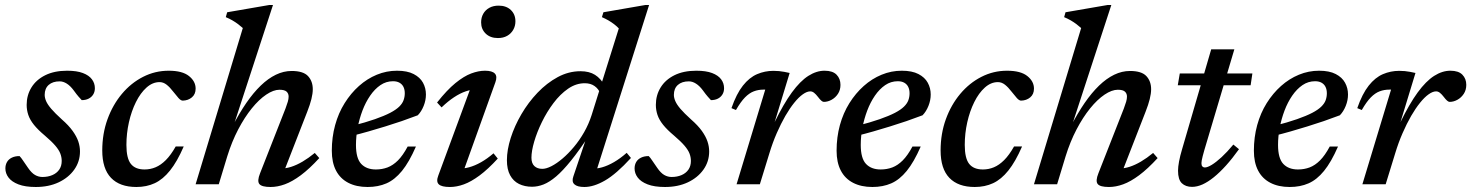

<svg xmlns="http://www.w3.org/2000/svg" viewBox="-20 -736 5878 767"><path d="M58 -112.5Q64.5 -106 71 -96Q77.5 -86 92 -65.5Q106 -45 120 -37Q134 -29 149.5 -29Q171.5 -29 189 -36.5Q206.5 -44 216.5 -58.2Q226.5 -72.5 226.5 -93Q226.5 -108 221 -122.5Q215.5 -137 201 -154Q186.5 -171 159 -194.5Q131.5 -217.5 115.5 -237.5Q99.5 -257.5 93 -277Q86.5 -296.5 86.5 -317Q86.5 -355.5 105.5 -386.5Q124.5 -417.5 160.8 -435.5Q197 -453.5 248 -453.5Q287 -453.5 311.2 -444.2Q335.5 -435 347.2 -419.2Q359 -403.5 359 -383.5Q359 -369.5 352.5 -358.8Q346 -348 334.2 -342Q322.5 -336 306.5 -336Q301.5 -341.5 294.2 -349.5Q287 -357.5 274 -375.5Q261 -393 246.8 -402Q232.5 -411 218.5 -411Q190.5 -411 174.5 -396.8Q158.5 -382.5 158.5 -357Q158.5 -345.5 164.2 -332Q170 -318.5 184.8 -301.2Q199.5 -284 227 -259Q254.5 -235 270.2 -213Q286 -191 292.8 -171Q299.5 -151 299.5 -131Q299.5 -90.5 276.5 -58.2Q253.5 -26 214 -7.5Q174.5 11 123 11Q80.5 11 53.5 0.5Q26.5 -10 14 -26.8Q1.5 -43.5 1.5 -63Q1.5 -77.5 8 -88.8Q14.5 -100 27.2 -106.2Q40 -112.5 58 -112.5Z M617.5 -408Q589.5 -408 565.2 -386.2Q541 -364.5 523 -328.2Q505 -292 495 -247.5Q485 -203 485 -157Q485 -103.5 502.8 -81.2Q520.5 -59 557.5 -59Q580.5 -59 601.5 -67.8Q622.5 -76.5 642.5 -96.5Q662.5 -116.5 682 -151H714Q687.5 -90 659.2 -54.8Q631 -19.5 598.2 -4.2Q565.5 11 525 11Q458.5 11 423.5 -25.5Q388.5 -62 388.5 -135Q388.5 -202 409.5 -259.8Q430.5 -317.5 467 -361Q503.5 -404.5 551.5 -429Q599.5 -453.5 654 -453.5Q708.5 -453.5 735 -432.2Q761.5 -411 761.5 -382Q761.5 -359.5 746.5 -347Q731.5 -334.5 710 -334Q702.5 -334 693.2 -344.2Q684 -354.5 671.5 -370.5Q659 -387 645.8 -397.5Q632.5 -408 617.5 -408Z M888 -112 854 0H761.5L950 -624Q941 -632 930.8 -639.8Q920.5 -647.5 908.5 -654.5Q896.5 -661.5 882 -667.5L887.5 -687L1055.5 -716H1070.5L911.5 -229.5L909.5 -233Q936 -284 964 -324.8Q992 -365.5 1021.5 -394Q1051 -422.5 1082 -437.5Q1113 -452.5 1145 -452.5Q1191.5 -452.5 1210.5 -432Q1229.5 -411.5 1229.5 -379.5Q1229.5 -362.5 1224 -340.2Q1218.5 -318 1207.5 -290L1109 -37L1101.5 -63Q1121 -62.5 1143 -69.5Q1165 -76.5 1188.8 -90.5Q1212.5 -104.5 1237.5 -125L1255.5 -104.5Q1216 -61.5 1181.8 -36Q1147.5 -10.5 1118 0.2Q1088.5 11 1061 11Q1025.5 11 1016 -1Q1006.5 -13 1019 -44L1120.5 -302.5Q1126.5 -318.5 1129.8 -329.8Q1133 -341 1133 -350Q1133 -362.5 1124.8 -370Q1116.5 -377.5 1096.5 -377.5Q1072.5 -377.5 1043.5 -358Q1014.5 -338.5 985.8 -303Q957 -267.5 931.5 -218.8Q906 -170 888 -112Z M1550 -411.5Q1522.5 -411.5 1499.8 -396Q1477 -380.5 1458.8 -354Q1440.5 -327.5 1428 -294.5Q1415.5 -261.5 1408.8 -226Q1402 -190.5 1402 -157Q1402 -103.5 1423 -81.2Q1444 -59 1481.5 -59Q1506.5 -59 1528.2 -67.2Q1550 -75.5 1569.8 -95.2Q1589.5 -115 1608.5 -150.5H1641.5Q1614.5 -88.5 1585.8 -53.2Q1557 -18 1523.8 -3.5Q1490.5 11 1448.5 11Q1403.5 11 1371.2 -5.8Q1339 -22.5 1322.2 -54.8Q1305.5 -87 1305.5 -134Q1305.5 -188 1318.8 -236.2Q1332 -284.5 1356.8 -324Q1381.5 -363.5 1414 -392.5Q1446.5 -421.5 1485.2 -437.5Q1524 -453.5 1566 -453.5Q1607 -453.5 1632.5 -440.2Q1658 -427 1669.8 -405.5Q1681.5 -384 1681.5 -358.5Q1681.5 -335.5 1672.5 -313Q1663.5 -290.5 1649 -275.5Q1617.5 -263.5 1584.8 -252.2Q1552 -241 1518.8 -230.8Q1485.5 -220.5 1452.2 -211Q1419 -201.5 1386.5 -193.5L1388 -233.5Q1441 -247 1478 -260Q1515 -273 1538.5 -285.2Q1562 -297.5 1574.8 -310Q1587.5 -322.5 1592.2 -335.8Q1597 -349 1597 -363.5Q1597 -378 1591.8 -388.8Q1586.5 -399.5 1576 -405.5Q1565.5 -411.5 1550 -411.5Z M1731 -35 1864.5 -397 1883.5 -378Q1863.5 -379 1840.8 -371.2Q1818 -363.5 1793.8 -347.5Q1769.5 -331.5 1744 -307L1726 -326.5Q1765.5 -376.5 1799.2 -404Q1833 -431.5 1862.2 -442.5Q1891.5 -453.5 1917.5 -453.5Q1946 -453.5 1956.8 -442.2Q1967.5 -431 1959 -407.5L1826 -37L1810.5 -63Q1831 -61.5 1854 -67.8Q1877 -74 1901.8 -88Q1926.5 -102 1951.5 -123.5L1968.5 -102.5Q1929.5 -60 1895.8 -35Q1862 -10 1833 0.5Q1804 11 1777.5 11Q1744 11 1732.8 0.2Q1721.5 -10.5 1731 -35ZM1902 -646.5Q1902 -666 1910.5 -681Q1919 -696 1934.8 -704.8Q1950.5 -713.5 1972 -713.5Q2002.5 -713.5 2020.8 -696Q2039 -678.5 2039 -651Q2039 -632 2030.2 -616.8Q2021.5 -601.5 2006 -592.8Q1990.5 -584 1969 -584Q1938.5 -584 1920.2 -601.8Q1902 -619.5 1902 -646.5Z M2378 -363Q2371 -381 2355.2 -392.2Q2339.5 -403.5 2316 -403.5Q2281 -403.5 2249.2 -381.5Q2217.5 -359.5 2191 -324.2Q2164.5 -289 2144.8 -248.5Q2125 -208 2114 -170.2Q2103 -132.5 2103 -106Q2103 -83.5 2114.8 -72.5Q2126.5 -61.5 2146.5 -61.5Q2162 -61.5 2183 -72.2Q2204 -83 2227 -102.5Q2250 -122 2272.5 -148.8Q2295 -175.5 2313.5 -208Q2332 -240.5 2343.5 -276.5L2452 -622.5Q2443.5 -631.5 2433 -639.5Q2422.5 -647.5 2410.5 -654.5Q2398.5 -661.5 2384.5 -667.5L2390.5 -687L2558 -716H2573L2357 -36L2342.5 -63Q2362 -61 2385 -67.5Q2408 -74 2433 -88.5Q2458 -103 2483.5 -125.5L2500.5 -105Q2442 -41 2397 -15Q2352 11 2314.5 11Q2286 11 2274.5 0.2Q2263 -10.5 2270.5 -31.5L2326.5 -197.5H2335Q2294 -135 2261.2 -94.5Q2228.5 -54 2201.8 -31.2Q2175 -8.5 2151.5 0.8Q2128 10 2105.5 10Q2076 10 2053.2 -1.2Q2030.5 -12.5 2017.8 -36Q2005 -59.5 2005 -96Q2005 -137 2020.2 -185Q2035.5 -233 2063 -280Q2090.5 -327 2127.5 -365.8Q2164.5 -404.5 2208 -428Q2251.5 -451.5 2299 -451.5Q2334 -451.5 2357 -437Q2380 -422.5 2396.5 -393Z M2571.5 -112.5Q2578 -106 2584.5 -96Q2591 -86 2605.5 -65.5Q2619.5 -45 2633.5 -37Q2647.5 -29 2663 -29Q2685 -29 2702.5 -36.5Q2720 -44 2730 -58.2Q2740 -72.5 2740 -93Q2740 -108 2734.5 -122.5Q2729 -137 2714.5 -154Q2700 -171 2672.5 -194.5Q2645 -217.5 2629 -237.5Q2613 -257.5 2606.5 -277Q2600 -296.5 2600 -317Q2600 -355.5 2619 -386.5Q2638 -417.5 2674.2 -435.5Q2710.5 -453.5 2761.5 -453.5Q2800.5 -453.5 2824.8 -444.2Q2849 -435 2860.8 -419.2Q2872.5 -403.5 2872.5 -383.5Q2872.5 -369.5 2866 -358.8Q2859.5 -348 2847.8 -342Q2836 -336 2820 -336Q2815 -341.5 2807.8 -349.5Q2800.5 -357.5 2787.5 -375.5Q2774.5 -393 2760.2 -402Q2746 -411 2732 -411Q2704 -411 2688 -396.8Q2672 -382.5 2672 -357Q2672 -345.5 2677.8 -332Q2683.5 -318.5 2698.2 -301.2Q2713 -284 2740.5 -259Q2768 -235 2783.8 -213Q2799.5 -191 2806.2 -171Q2813 -151 2813 -131Q2813 -90.5 2790 -58.2Q2767 -26 2727.5 -7.5Q2688 11 2636.5 11Q2594 11 2567 0.5Q2540 -10 2527.5 -26.8Q2515 -43.5 2515 -63Q2515 -77.5 2521.5 -88.8Q2528 -100 2540.8 -106.2Q2553.5 -112.5 2571.5 -112.5Z M3037 -378Q3035.5 -378 3033.8 -378Q3032 -378 3030 -378Q3009.5 -378 2991.5 -371.2Q2973.5 -364.5 2956.2 -347Q2939 -329.5 2920 -296.5L2902 -304Q2922 -361.5 2947.8 -394Q2973.5 -426.5 3004.5 -439.8Q3035.5 -453 3069.5 -453Q3081.5 -453 3092 -452Q3102.5 -451 3113 -449Q3123.5 -447 3134.5 -444.5L3073.5 -244.5L3074 -247Q3110 -321 3143.2 -366.5Q3176.5 -412 3209 -432.8Q3241.5 -453.5 3274 -453.5Q3306.5 -453.5 3322 -437.5Q3337.5 -421.5 3337.5 -397Q3337.5 -376.5 3327.5 -361.2Q3317.5 -346 3302.2 -337.5Q3287 -329 3271 -329Q3266.5 -329 3260.8 -334Q3255 -339 3247.5 -349Q3239.5 -359.5 3232.2 -365.2Q3225 -371 3217 -371Q3203.5 -371 3187 -359.2Q3170.5 -347.5 3152.8 -325.5Q3135 -303.5 3117.2 -272.8Q3099.5 -242 3083 -204.2Q3066.5 -166.5 3053.5 -123.5L3015.5 0H2922.5Z M3566.5 -411.5Q3539 -411.5 3516.2 -396Q3493.5 -380.5 3475.2 -354Q3457 -327.5 3444.5 -294.5Q3432 -261.5 3425.2 -226Q3418.5 -190.5 3418.5 -157Q3418.5 -103.5 3439.5 -81.2Q3460.5 -59 3498 -59Q3523 -59 3544.8 -67.2Q3566.5 -75.5 3586.2 -95.2Q3606 -115 3625 -150.5H3658Q3631 -88.5 3602.2 -53.2Q3573.5 -18 3540.2 -3.5Q3507 11 3465 11Q3420 11 3387.8 -5.8Q3355.5 -22.5 3338.8 -54.8Q3322 -87 3322 -134Q3322 -188 3335.2 -236.2Q3348.5 -284.5 3373.2 -324Q3398 -363.5 3430.5 -392.5Q3463 -421.5 3501.8 -437.5Q3540.5 -453.5 3582.5 -453.5Q3623.5 -453.5 3649 -440.2Q3674.5 -427 3686.2 -405.5Q3698 -384 3698 -358.5Q3698 -335.5 3689 -313Q3680 -290.5 3665.5 -275.5Q3634 -263.5 3601.2 -252.2Q3568.5 -241 3535.2 -230.8Q3502 -220.5 3468.8 -211Q3435.5 -201.5 3403 -193.5L3404.5 -233.5Q3457.5 -247 3494.5 -260Q3531.5 -273 3555 -285.2Q3578.5 -297.5 3591.2 -310Q3604 -322.5 3608.8 -335.8Q3613.5 -349 3613.5 -363.5Q3613.5 -378 3608.2 -388.8Q3603 -399.5 3592.5 -405.5Q3582 -411.5 3566.5 -411.5Z M3966.5 -408Q3938.5 -408 3914.2 -386.2Q3890 -364.5 3872 -328.2Q3854 -292 3844 -247.5Q3834 -203 3834 -157Q3834 -103.5 3851.8 -81.2Q3869.5 -59 3906.5 -59Q3929.5 -59 3950.5 -67.8Q3971.5 -76.5 3991.5 -96.5Q4011.5 -116.5 4031 -151H4063Q4036.5 -90 4008.2 -54.8Q3980 -19.5 3947.2 -4.2Q3914.5 11 3874 11Q3807.5 11 3772.5 -25.5Q3737.5 -62 3737.5 -135Q3737.5 -202 3758.5 -259.8Q3779.5 -317.5 3816 -361Q3852.5 -404.5 3900.5 -429Q3948.5 -453.5 4003 -453.5Q4057.5 -453.5 4084 -432.2Q4110.5 -411 4110.5 -382Q4110.5 -359.5 4095.5 -347Q4080.5 -334.5 4059 -334Q4051.5 -334 4042.2 -344.2Q4033 -354.5 4020.5 -370.5Q4008 -387 3994.8 -397.5Q3981.5 -408 3966.5 -408Z M4237 -112 4203 0H4110.5L4299 -624Q4290 -632 4279.8 -639.8Q4269.5 -647.5 4257.5 -654.5Q4245.5 -661.5 4231 -667.5L4236.5 -687L4404.5 -716H4419.5L4260.5 -229.5L4258.5 -233Q4285 -284 4313 -324.8Q4341 -365.5 4370.5 -394Q4400 -422.5 4431 -437.5Q4462 -452.5 4494 -452.5Q4540.5 -452.5 4559.5 -432Q4578.5 -411.5 4578.5 -379.5Q4578.5 -362.5 4573 -340.2Q4567.5 -318 4556.5 -290L4458 -37L4450.5 -63Q4470 -62.5 4492 -69.5Q4514 -76.5 4537.8 -90.5Q4561.5 -104.5 4586.5 -125L4604.5 -104.5Q4565 -61.5 4530.8 -36Q4496.5 -10.5 4467 0.2Q4437.5 11 4410 11Q4374.5 11 4365 -1Q4355.5 -13 4368 -44L4469.5 -302.5Q4475.5 -318.5 4478.8 -329.8Q4482 -341 4482 -350Q4482 -362.5 4473.8 -370Q4465.5 -377.5 4445.5 -377.5Q4421.5 -377.5 4392.5 -358Q4363.5 -338.5 4334.8 -303Q4306 -267.5 4280.5 -218.8Q4255 -170 4237 -112Z M4685 -395.5 4693 -442.5H4983L4976 -395.5ZM4791 -136Q4787 -122 4784.5 -112.2Q4782 -102.5 4780.8 -95.8Q4779.5 -89 4779.5 -84.5Q4779.5 -75 4783.2 -71Q4787 -67 4793 -67Q4803.5 -67 4820.8 -77.5Q4838 -88 4860 -108.2Q4882 -128.5 4907 -158.5L4929.5 -140Q4903 -103 4877.8 -75Q4852.5 -47 4829 -28Q4805.5 -9 4783.8 0.8Q4762 10.5 4742 10.5Q4716.5 10.5 4701.2 -4Q4686 -18.5 4686 -54Q4686 -69 4690 -90.8Q4694 -112.5 4702.5 -141L4818.5 -539H4911Z M5233.5 -411.5Q5206 -411.5 5183.2 -396Q5160.5 -380.5 5142.2 -354Q5124 -327.5 5111.5 -294.5Q5099 -261.5 5092.2 -226Q5085.5 -190.5 5085.5 -157Q5085.5 -103.5 5106.5 -81.2Q5127.5 -59 5165 -59Q5190 -59 5211.8 -67.2Q5233.5 -75.5 5253.2 -95.2Q5273 -115 5292 -150.5H5325Q5298 -88.5 5269.2 -53.2Q5240.5 -18 5207.2 -3.5Q5174 11 5132 11Q5087 11 5054.8 -5.8Q5022.5 -22.5 5005.8 -54.8Q4989 -87 4989 -134Q4989 -188 5002.2 -236.2Q5015.5 -284.5 5040.2 -324Q5065 -363.5 5097.5 -392.5Q5130 -421.5 5168.8 -437.5Q5207.5 -453.5 5249.5 -453.5Q5290.5 -453.5 5316 -440.2Q5341.5 -427 5353.2 -405.5Q5365 -384 5365 -358.5Q5365 -335.5 5356 -313Q5347 -290.5 5332.5 -275.5Q5301 -263.5 5268.2 -252.2Q5235.5 -241 5202.2 -230.8Q5169 -220.5 5135.8 -211Q5102.5 -201.5 5070 -193.5L5071.5 -233.5Q5124.5 -247 5161.5 -260Q5198.5 -273 5222 -285.2Q5245.5 -297.5 5258.2 -310Q5271 -322.5 5275.8 -335.8Q5280.5 -349 5280.5 -363.5Q5280.5 -378 5275.2 -388.8Q5270 -399.5 5259.5 -405.5Q5249 -411.5 5233.5 -411.5Z M5537 -378Q5535.5 -378 5533.8 -378Q5532 -378 5530 -378Q5509.5 -378 5491.5 -371.2Q5473.5 -364.5 5456.2 -347Q5439 -329.5 5420 -296.5L5402 -304Q5422 -361.5 5447.8 -394Q5473.5 -426.5 5504.5 -439.8Q5535.5 -453 5569.5 -453Q5581.5 -453 5592 -452Q5602.5 -451 5613 -449Q5623.5 -447 5634.5 -444.5L5573.5 -244.5L5574 -247Q5610 -321 5643.2 -366.5Q5676.5 -412 5709 -432.8Q5741.5 -453.5 5774 -453.5Q5806.5 -453.5 5822 -437.5Q5837.5 -421.5 5837.5 -397Q5837.5 -376.5 5827.5 -361.2Q5817.5 -346 5802.2 -337.5Q5787 -329 5771 -329Q5766.5 -329 5760.8 -334Q5755 -339 5747.5 -349Q5739.5 -359.5 5732.2 -365.2Q5725 -371 5717 -371Q5703.5 -371 5687 -359.2Q5670.5 -347.5 5652.8 -325.5Q5635 -303.5 5617.2 -272.8Q5599.5 -242 5583 -204.2Q5566.5 -166.5 5553.5 -123.5L5515.5 0H5422.5Z"/></svg>

Font: Newsreader 16pt Medium
Style: Italic
Weight: 500
Italic angle: -17°
Designer: Hugues Gentile
Foundry: Production Type
Version: Version 1.003